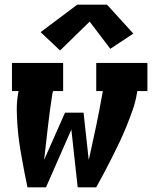

<svg xmlns="http://www.w3.org/2000/svg" viewBox="-20 -798 648 818"><path d="M97 0Q90 -32 84 -64.5Q78 -97 72 -129.5Q66 -162 61.5 -195Q57 -228 54.5 -261.5Q52 -295 51.5 -329Q51 -363 57 -398L59 -410H31V-530H249V-410H206L203 -398Q192 -327 184 -257Q176 -187 168 -117L257 -318H336L358 -117L361 -129Q376 -196 390 -263Q404 -330 416 -398L418 -410H390V-530H608V-410H565L563 -398Q557 -363 545 -329Q533 -295 519.5 -261.5Q506 -228 490.5 -195Q475 -162 458.5 -129.5Q442 -97 425 -64.5Q408 -32 390 0H311L284 -246L176 0ZM236 -583 153 -661 309 -778H436L548 -655L450 -590L362 -706Z"/></svg>

Font: Iosevka Curly Slab HvExObl
Style: Regular
Weight: 900
Width: 7
Italic angle: -9°
Monospace: yes
Designer: Belleve Invis
Foundry: Belleve Invis
Version: Version 11.1.0; ttfautohint (v1.8.3)